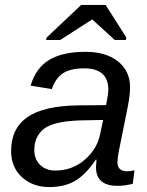

<svg xmlns="http://www.w3.org/2000/svg" viewBox="-20 -748 596 778"><path d="M456 5Q369 5 369 -70L371 -101H368Q328 -41 285 -15.5Q242 10 179 10Q112 10 68 -31Q25 -71 25 -136Q25 -227 90.5 -273Q156 -319 296 -321L410 -322Q419 -370 419 -384Q419 -471 321 -471Q265 -471 235 -451Q205 -431 190 -387L104 -401Q125 -472 179 -505Q233 -538 326 -538Q410 -538 458.5 -499Q507 -460 507 -394Q507 -363 498 -317L461 -133Q456 -106 456 -90Q456 -54 496 -54Q510 -54 525 -58L518 -3Q484 5 456 5ZM385 -201 398 -262 301 -260Q196 -256 158 -226Q119 -195 119 -140Q119 -103 142.5 -80Q166 -57 204 -57Q272 -57 322 -99.5Q372 -142 385 -201ZM408 -728 492 -596 490 -586H445L354 -669H353L224 -586H167L169 -596L309 -728Z"/></svg>

Font: Libra Sans
Style: Italic
Weight: 400
Italic angle: -12°
Foundry: Context Ltd
Version: Version 1.002